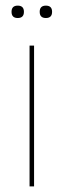

<svg xmlns="http://www.w3.org/2000/svg" viewBox="-20 -662 226 682"><path d="M65 -620Q65 -598 43 -598Q21 -598 21 -620Q21 -642 43 -642Q65 -642 65 -620ZM165 -620Q165 -598 143 -598Q121 -598 121 -620Q121 -642 143 -642Q165 -642 165 -620ZM101 -500V0H85V-500Z"/></svg>

Font: Elaine Sans Thin
Style: Regular
Weight: 250
Designer: Wei Huang
Foundry: Wei Huang
Version: Version 2.001;December 24, 2019;FontCreator 12.0.0.2547 64-b